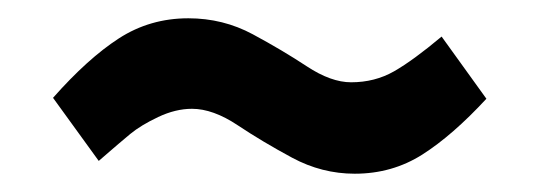

<svg xmlns="http://www.w3.org/2000/svg" viewBox="-20 -455 590 210"><path d="M368 -265Q332 -265 299.5 -282.5Q267 -300 240 -318Q213 -336 190 -336Q172 -336 153 -327Q134 -318 122.5 -308.5Q111 -299 88 -279L38 -348Q76 -391 110 -413Q144 -435 186 -435Q224 -435 256.5 -417.5Q289 -400 315.5 -382.5Q342 -365 364 -365Q390 -365 411 -377Q432 -389 463 -415L512 -347Q475 -307 442 -286Q409 -265 368 -265Z"/></svg>

Font: Biryani DemiBold
Style: Regular
Weight: 600
Designer: Dan Reynolds and Mathieu Réguer
Foundry: Dan Reynolds and Mathieu Réguer
Version: Version 1.003;PS 001.003;hotconv 1.0.70;makeotf.lib2.5.58329